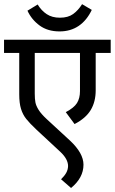

<svg xmlns="http://www.w3.org/2000/svg" viewBox="-28 -810 561 937"><path d="M512.2 -551.8H439V-369.1Q439 -313.5 414.8 -273.2Q390.6 -232.9 335.9 -204.6L293 -262.7Q333 -283.7 347.7 -307.1Q362.3 -330.6 362.3 -365.2V-551.8H141.6V-353.5Q141.6 -327.1 144.8 -310.5Q147.9 -293.9 160.4 -273.9Q172.9 -253.9 199.7 -229L313.5 -124Q379.4 -62.5 379.4 -6.3Q379.4 57.6 318.8 107.4L270 64.9Q286.6 48.8 295.2 33.4Q303.7 18.1 304.2 0.5Q304.2 -33.7 266.1 -69.3L150.4 -176.8Q117.2 -208 100.1 -229.5Q83 -251 74.5 -278.8Q65.9 -306.6 65.9 -349.6V-551.8H-8.3V-616.2H512.2ZM264.6 -723.6Q304.2 -723.6 328.9 -741.5Q353.5 -759.3 372.6 -789.6L419.9 -761.7Q395.5 -710.4 356 -683.6Q316.4 -656.7 262.7 -656.7Q204.6 -656.7 165.3 -685.5Q126 -714.4 106 -757.8L155.8 -788.1Q173.8 -758.3 200 -741Q226.1 -723.6 264.6 -723.6Z"/></svg>

Font: Varta
Style: Regular
Weight: 400
Designer: Joana Correia, Viktoriya Grabowska, Eben Sorkin
Foundry: Sorkin Type
Version: Version 1.002; ttfautohint (v1.3) -l 8 -r 24 -G 200 -x 12 -H